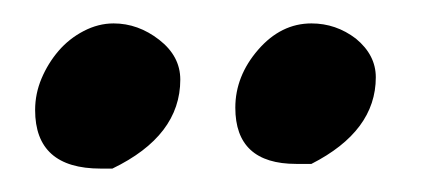

<svg xmlns="http://www.w3.org/2000/svg" viewBox="-20 -771 381 164"><path d="M66 -627Q10 -627 10 -677Q10 -691 15.5 -704Q21 -717 30 -727.5Q39 -738 51.5 -744.5Q64 -751 77 -751Q98 -751 116 -737Q134 -723 134 -703Q134 -655 76 -627ZM233 -631Q181 -631 181 -679Q181 -706 200.5 -728.5Q220 -751 246 -751Q267 -751 284 -738Q301 -724 301 -705Q301 -659 246 -631Z"/></svg>

Font: Dongol
Style: Regular
Weight: 400
Designer: Abdo Mohamed and Ibrahim Hamdi
Foundry: Protype Foundry
Version: Version 1.000;hotconv 1.0.109;makeotfexe 2.5.65596